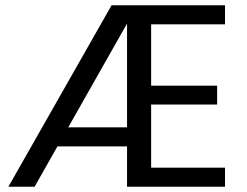

<svg xmlns="http://www.w3.org/2000/svg" viewBox="-20 -713 942 733"><path d="M12 0 406 -693H839V-620H557V-386H809V-314H557V-73H839V0H465V-623L112 0ZM149 -154 188 -227H508V-154Z"/></svg>

Font: Parkinsans Light
Style: Regular
Weight: 400
Version: Version 1.000